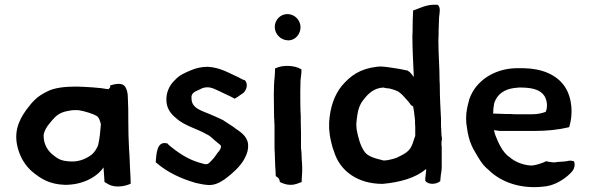

<svg xmlns="http://www.w3.org/2000/svg" viewBox="-20 -775 2487 805"><path d="M58 -143C69 -109 87 -81 112 -58C151 -25 188 -2 253 0C324 0 384 -30 414 -73C415 -54 417 -39 418 -15V-12L435 -2C462 13 504 7 528 -5L527 -35C526 -48 526 -61 525 -72L524 -98C524 -112 522 -130 521 -152C519 -198 518 -217 518 -264C518 -304 518 -331 516 -367C516 -382 513 -399 505 -411C492 -431 461 -422 442 -417V-409C439 -405 437 -403 434 -401C397 -408 338 -411 301 -412C255 -412 207 -408 175 -390C138 -372 117 -351 90 -314C55 -266 35 -213 58 -143ZM163 -204C163 -209 163 -213 164 -215C168 -229 175 -243 189 -259C218 -295 231 -306 284 -313C296 -313 309 -314 315 -312C334 -309 370 -298 385 -289C396 -282 399 -269 403 -254C401 -229 398 -194 392 -169C388 -154 374 -133 362 -125C345 -112 316 -98 285 -98H277C237 -100 224 -107 198 -129C179 -145 163 -172 163 -204Z M633 -95 635 -93C681 -53 738 -26 801 -8C821 -4 846 3 869 0C893 -3 917 -19 932 -31C958 -51 985 -76 1002 -104C1011 -121 1018 -134 1020 -154V-157C1024 -196 996 -217 969 -235C953 -248 934 -258 917 -270V-271H916C901 -279 887 -284 872 -291C831 -310 783 -318 783 -362V-363C780 -384 797 -391 815 -399H816C824 -404 835 -409 849 -409C868 -409 881 -401 897 -394C916 -384 937 -376 961 -363L963 -361C967 -362 993 -380 994 -381C1012 -390 1023 -422 1007 -438L1005 -439C993 -442 984 -450 971 -455C934 -472 901 -492 851 -495C824 -495 801 -489 782 -481C756 -470 733 -461 714 -440C686 -414 675 -380 678 -348C680 -320 697 -296 718 -280C753 -247 811 -234 848 -211H849C861 -205 872 -194 882 -185C890 -178 894 -175 904 -167C911 -159 902 -144 892 -134C884 -122 877 -112 867 -102C858 -93 853 -84 838 -87C789 -99 759 -114 717 -144C705 -154 692 -162 683 -172L682 -174H680C638 -184 636 -133 633 -97Z M1128 -376C1128 -355 1129 -316 1129 -295C1129 -287 1129 -282 1130 -272C1130 -266 1130 -261 1131 -251V-161C1131 -152 1131 -145 1132 -134C1132 -118 1134 -91 1134 -77C1135 -66 1136 -51 1136 -40V-37L1148 -28C1149 -26 1151 -22 1153 -17V-12C1166 -6 1180 0 1198 0C1218 0 1231 -7 1245 -12V-23C1245 -34 1247 -44 1247 -56V-72C1247 -84 1246 -97 1245 -109L1244 -134V-135C1243 -144 1242 -151 1242 -159V-216C1242 -231 1241 -250 1241 -265V-288C1239 -316 1239 -359 1239 -389C1239 -395 1240 -438 1240 -438C1241 -450 1244 -467 1244 -481V-484L1242 -485C1217 -501 1166 -504 1136 -489L1133 -488V-476C1133 -471 1132 -466 1132 -457C1129 -432 1128 -404 1128 -376ZM1132 -662C1132 -632 1157 -607 1186 -606H1194C1221 -609 1240 -634 1240 -661C1240 -691 1215 -716 1185 -716C1156 -716 1132 -692 1132 -662Z M1360 -235C1361 -218 1364 -198 1368 -182L1374 -158C1377 -150 1379 -144 1381 -138C1406 -57 1481 -4 1584 -4C1659 -11 1722 -29 1766 -66C1766 -65 1767 -64 1767 -62C1766 -52 1764 -37 1763 -26V-17L1764 -16C1777 1 1812 -2 1826 -16V-17C1827 -24 1827 -31 1828 -39C1829 -49 1832 -60 1832 -73V-160C1831 -164 1831 -169 1831 -175V-180C1833 -187 1834 -197 1831 -206V-211C1830 -218 1830 -226 1830 -234C1829 -240 1829 -246 1829 -253V-277C1827 -320 1824 -364 1824 -406C1824 -416 1824 -425 1823 -436C1823 -493 1818 -549 1818 -606C1819 -620 1819 -634 1819 -647C1819 -667 1821 -684 1821 -703C1822 -716 1830 -747 1814 -755H1812C1769 -758 1740 -740 1712 -731V-727C1711 -705 1710 -686 1710 -663C1710 -650 1710 -636 1709 -623C1709 -565 1713 -508 1715 -452C1709 -459 1703 -471 1690 -478V-479H1689C1667 -484 1646 -488 1623 -491L1602 -494C1595 -495 1588 -495 1581 -496H1580C1574 -496 1565 -496 1559 -495C1488 -486 1450 -458 1413 -415C1382 -377 1364 -325 1360 -263ZM1474 -248V-256C1474 -262 1477 -287 1478 -290V-291C1481 -316 1489 -338 1502 -354C1522 -381 1547 -406 1587 -408C1594 -406 1604 -404 1613 -404C1625 -401 1638 -397 1650 -391C1656 -387 1660 -383 1667 -377C1676 -366 1689 -354 1697 -343C1700 -338 1704 -332 1712 -329C1716 -311 1718 -289 1720 -271C1720 -261 1720 -254 1721 -243V-211C1721 -207 1721 -204 1720 -202C1715 -191 1712 -176 1707 -166C1696 -138 1672 -128 1644 -114C1631 -109 1618 -106 1603 -103H1597C1595 -102 1593 -102 1590 -102C1588 -102 1585 -103 1581 -104C1552 -111 1523 -119 1509 -138C1491 -163 1482 -196 1475 -234C1475 -237 1475 -243 1474 -248Z M1938 -239C1941 -215 1947 -188 1957 -166C1960 -159 1963 -154 1966 -147H1967V-146C1984 -117 2000 -85 2027 -64C2079 -12 2164 21 2270 6C2309 0 2345 -23 2369 -46C2375 -52 2382 -59 2386 -68C2391 -82 2390 -92 2386 -99C2380 -101 2372 -102 2365 -101C2349 -97 2339 -98 2318 -96H2317C2304 -93 2299 -94 2285 -96L2270 -99C2254 -91 2225 -81 2206 -81C2171 -83 2136 -98 2116 -117H2115C2088 -136 2070 -174 2057 -208C2055 -214 2053 -220 2051 -229H2054C2064 -228 2069 -226 2081 -226H2222C2273 -226 2321 -231 2363 -241L2366 -242L2367 -244C2383 -296 2380 -363 2348 -412C2313 -463 2252 -487 2178 -489H2141C2052 -486 1975 -437 1948 -360C1946 -351 1943 -342 1941 -333L1938 -318C1933 -294 1933 -262 1938 -239ZM2047 -299C2047 -300 2048 -303 2048 -304V-306C2048 -315 2049 -327 2051 -335V-336C2051 -339 2052 -341 2053 -345C2065 -380 2095 -401 2136 -406C2142 -407 2146 -407 2156 -408H2161C2202 -408 2236 -402 2255 -382C2274 -364 2278 -327 2268 -306C2251 -300 2234 -296 2212 -296H2144C2136 -296 2130 -296 2122 -297H2101C2083 -297 2066 -299 2047 -299Z"/></svg>

Font: Hussar Pisanka
Style: Sbd
Weight: 600
Designer: Robert Jablonski
Foundry: Cannot Into Space Fonts
Version: Version 1.070